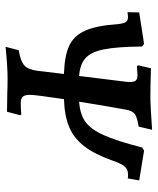

<svg xmlns="http://www.w3.org/2000/svg" viewBox="40 -584 552 671"><g transform="rotate(90 315.5 -249.0)"><path d="M611 -460 604 -420Q599 -421 591 -421Q573 -421 563 -410Q553 -399 543 -370Q520 -305 492 -268.5Q464 -232 425 -215.5Q386 -199 327 -197Q312 -97 312 -79Q312 -60 318.5 -53Q325 -46 341 -46Q361 -46 381 -48L383 -43L371 2L305 1Q285 0 254 0Q214 0 144 7L156 -39Q194 -45 209 -58.5Q224 -72 228 -105L239 -197Q176 -199 141 -215Q106 -231 88 -270.5Q70 -310 65 -384Q63 -404 58 -412.5Q53 -421 38 -421Q35 -421 23 -419L24 -460L134 -477L143 -470Q144 -382 153 -337Q162 -292 183.5 -272.5Q205 -253 246 -250L266 -412Q267 -418 267 -428Q267 -443 261.5 -448.5Q256 -454 242 -454L211 -452L209 -458L219 -501Q285 -499 326 -499Q344 -499 434 -505L423 -458Q391 -453 379.5 -445Q368 -437 364 -415Q347 -322 336 -250Q379 -253 405.5 -271.5Q432 -290 452.5 -335.5Q473 -381 496 -470L507 -477Z"/></g></svg>

Font: Alegreya SC Medium
Style: Italic
Weight: 500
Italic angle: -7°
Designer: Juan Pablo del Peral
Foundry: Huerta Tipografica
Version: Version 2.007; ttfautohint (v1.6)